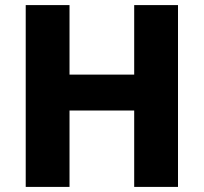

<svg xmlns="http://www.w3.org/2000/svg" viewBox="-20 -734 801 754"><path d="M679 0H507V-300H253V0H81V-714H253V-441H507V-714H679Z"/></svg>

Font: Noto Sans Khmer ExtraBold
Style: Regular
Weight: 800
Version: Version 2.003